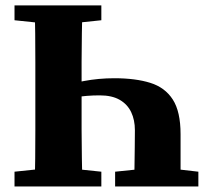

<svg xmlns="http://www.w3.org/2000/svg" viewBox="-20 -677 758 697"><path d="M32.7 0V-53.7L176.4 -68.7H204.5L347.9 -53.7V0ZM105.3 0Q107.3 -51 107.8 -102Q108.3 -153 108.3 -205.5Q108.3 -258 108.3 -310V-347Q108.3 -399 108.3 -450.6Q108.3 -502.3 107.8 -554.3Q107.3 -606.3 105.3 -657.3H279.2Q278.2 -607.3 277.2 -555.8Q276.2 -504.4 276.2 -453Q276.2 -401.6 276.2 -350.2V-310Q276.2 -259 276.2 -207Q276.2 -155 277.2 -103.5Q278.2 -52 279.2 0ZM176.4 -588.5 32.7 -603.5V-657.3H347.9V-603.5L204.5 -588.5ZM397.9 0V-53.7L543.5 -68.7H570.2L700.1 -53.7V0ZM466.7 0Q467.7 -31.6 468.2 -69.2Q468.7 -106.8 469.2 -143Q469.7 -179.1 469.7 -204.3Q469.7 -241.5 456.2 -269.9Q442.7 -298.3 414.7 -314.5Q386.6 -330.8 342.1 -330.8Q317.7 -330.8 295.5 -329Q273.3 -327.3 248 -323Q222.7 -318.8 187.8 -311.6L185.2 -361.1Q231 -372.7 284.2 -382.8Q337.5 -393 395.4 -393Q471.9 -393 525.4 -376.3Q578.9 -359.7 607.2 -315.8Q635.5 -271.9 635.5 -190.1V0Z"/></svg>

Font: Source Serif 4 Variable
Style: Regular
Weight: 400
Designer: Frank Grießhammer
Foundry: Adobe
Version: Version 4.005;hotconv 1.1.0;makeotfexe 2.6.0